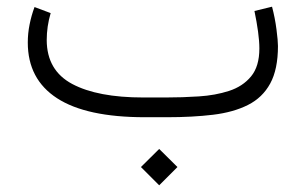

<svg xmlns="http://www.w3.org/2000/svg" viewBox="-20 -348 908 570"><path d="M398.4 147.9 452.6 94.2 506.8 147.9 452.6 202.1ZM476.1 0H410.2Q236.3 0 149.4 -56.4Q62.5 -112.8 62.5 -221.7Q62.5 -249 67.9 -275.6Q73.2 -302.2 82.5 -327.1L130.4 -309.1Q118.7 -269.5 118.7 -229Q119.1 -138.7 194.6 -98.6Q270 -58.6 405.3 -58.6H472.7Q521.5 -58.6 570.3 -61.8Q619.1 -64.9 659.9 -78.1Q700.7 -91.3 725.3 -121.1Q750 -150.9 750 -204.1Q750 -225.6 746.1 -254.2Q742.2 -282.7 735.4 -315.4L787.6 -328.1Q796.4 -294.9 800.8 -260.7Q805.2 -226.6 805.2 -211.4Q805.2 -142.1 782.2 -100.1Q759.3 -58.1 716.1 -36.4Q672.9 -14.6 612.3 -7.3Q551.8 0 476.1 0Z"/></svg>

Font: Vazir Thin WOL-UI
Style: Thin-WOL-UI
Weight: 100
Designer: Saber Rastikerdar
Foundry: Saber Rastikerdar
Version: Version 30.1.0